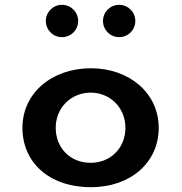

<svg xmlns="http://www.w3.org/2000/svg" viewBox="-20 -786 756 796"><path d="M237 -766C199.8 -766 170 -736.2 170 -699C170 -661.8 199.8 -632 237 -632C274.2 -632 304 -661.8 304 -699C304 -736.2 274.2 -766 237 -766ZM474 -766C436.8 -766 407 -736.2 407 -699C407 -661.8 436.8 -632 474 -632C511.2 -632 541 -661.8 541 -699C541 -736.2 511.2 -766 474 -766ZM73 -256C73 -113.6 182.6 -10 357 -10C523.3 -10 638 -113.9 638 -256C638 -399.6 516.5 -503 357 -503C194.3 -503 73 -399.5 73 -256ZM211 -256C211 -340.7 275.8 -402 356 -402C435.4 -402 500 -340.6 500 -256C500 -172.8 438.4 -111 356 -111C270.7 -111 211 -173.1 211 -256Z"/></svg>

Font: Hussar Ekologiczny
Style: Regular
Weight: 400
Foundry: Cannot Into Space Fonts
Version: Version 0.97